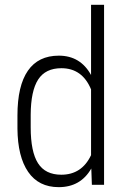

<svg xmlns="http://www.w3.org/2000/svg" viewBox="-20 -770 528 800"><path d="M52.7 -288.6Q52.7 -412.6 96.2 -475.3Q139.6 -538.1 225.1 -538.1Q314.9 -538.1 359.4 -457.5V-750H413.6V0H362.8L360.4 -67.9Q315.9 9.8 224.6 9.8Q141.1 9.8 97.4 -53.7Q53.7 -117.2 52.7 -233.9ZM107.9 -239.3Q107.9 -137.7 138.4 -89.8Q168.9 -42 235.4 -42Q320.8 -42 359.4 -123.5V-397.5Q322.8 -485.8 235.8 -485.8Q169.4 -485.8 138.9 -438.5Q108.4 -391.1 107.9 -292Z"/></svg>

Font: Roboto Condensed Light
Style: Regular
Weight: 300
Designer: Google
Version: Version 2.134; 2016